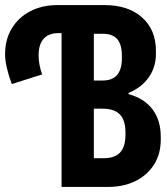

<svg xmlns="http://www.w3.org/2000/svg" viewBox="-38 -736 658 756"><path d="M204.5 0V-716H373.5Q466.5 -716 521.2 -667.5Q576 -619 576 -535.5V-525Q576 -472 548 -431.8Q520 -391.5 468 -370V-365.5Q530 -348.5 562.5 -305.5Q595 -262.5 595 -197.5V-186Q595 -130.5 569 -88.8Q543 -47 496.2 -23.5Q449.5 0 387.5 0ZM8.5 -405Q-4 -438 -11 -468.5Q-18 -499 -18 -522.5Q-18 -580 8 -623.5Q34 -667 80.8 -691.5Q127.5 -716 189 -716H287V-605.5H191.5Q153.5 -605.5 133.8 -583.2Q114 -561 114 -518.5Q114 -500 117.5 -481Q121 -462 128 -443ZM331.5 -113H370.5Q414 -113 435 -135.8Q456 -158.5 456 -205.5V-215Q456 -262.5 434 -285.2Q412 -308 366.5 -308H287.5V-419H366.5Q404.5 -419 423.2 -441Q442 -463 442 -507.5V-515Q442 -560.5 423.8 -581.8Q405.5 -603 366.5 -603H331.5Z"/></svg>

Font: Google Sans Code
Style: Regular
Weight: 400
Monospace: yes
Designer: Google Sans Code Authors
Foundry: Google LLC
Version: Version 6.000